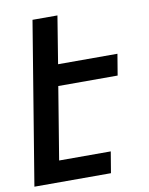

<svg xmlns="http://www.w3.org/2000/svg" viewBox="-83 -796 666 857"><g transform="rotate(-10 250.0 -367.5)"><path d="M3 0 124 -735H237L202 -520H471L455 -424H186L132 -96H366L350 0Z"/></g></svg>

Font: Iosevka Term Curly
Style: Bold Italic
Weight: 700
Italic angle: -9°
Designer: Belleve Invis
Foundry: Belleve Invis
Version: Version 32.3.0